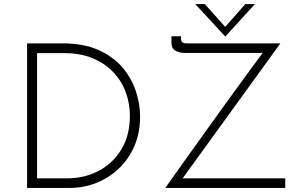

<svg xmlns="http://www.w3.org/2000/svg" viewBox="-20 -923 1479 943"><path d="M113 0V-710H288Q391 -710 463.5 -677.5Q536 -645 581 -592Q626 -539 647 -476Q668 -413 668 -351Q668 -270 640 -205.5Q612 -141 563.5 -95Q515 -49 453 -24.5Q391 0 322 0ZM162 -47H309Q395 -47 465 -84Q535 -121 576.5 -190Q618 -259 618 -354Q618 -415 597.5 -470.5Q577 -526 536 -569Q495 -612 435 -637Q375 -662 295 -662H162ZM792 0Q827 -50 874.5 -116.5Q922 -183 975.5 -257.5Q1029 -332 1082.5 -406.5Q1136 -481 1184.5 -547Q1233 -613 1270 -663H888Q860 -663 841 -674.5Q822 -686 822 -714V-745H869V-733Q869 -720 876 -715Q883 -710 900 -710H1357L877 -47H1381V0ZM986 -903 1086 -791 1185 -903H1232L1087 -744H1086L939 -903Z"/></svg>

Font: Synthetic Light
Style: Regular
Weight: 300
Designer: Santiago Orozco
Foundry: Typemade
Version: Version 2.000; ttfautohint (v1.8.4.7-5d5b)